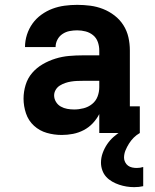

<svg xmlns="http://www.w3.org/2000/svg" viewBox="-20 -548 640 791"><path d="M235 8H234Q203 8 173 -0.5Q143 -9 120 -30Q97 -51 87 -81Q77 -111 77 -142Q77 -170 85.5 -198Q94 -226 112.5 -247.5Q131 -269 156 -283.5Q181 -298 208.5 -306.5Q236 -315 264.5 -317.5Q293 -320 321 -320H389V-340Q389 -358 383 -375Q377 -392 363.5 -403Q350 -414 333 -418.5Q316 -423 298 -423Q282 -423 266.5 -420Q251 -417 237.5 -408Q224 -399 216.5 -384.5Q209 -370 209 -354H83Q83 -380 91 -405Q99 -430 114 -451Q129 -472 150.5 -487.5Q172 -503 196 -512Q220 -521 246 -524.5Q272 -528 298 -528Q325 -528 352 -524.5Q379 -521 404.5 -511Q430 -501 452 -484Q474 -467 488.5 -444Q503 -421 509 -394.5Q515 -368 515 -340V-110H556V0H389V-78Q378 -57 362 -40Q346 -23 325 -12Q304 -1 281 3.5Q258 8 235 8ZM286 -97Q305 -97 324.5 -102Q344 -107 359.5 -119.5Q375 -132 382 -150.5Q389 -169 389 -189V-215H321Q309 -215 297 -214.5Q285 -214 272.5 -212Q260 -210 248.5 -206Q237 -202 226.5 -195.5Q216 -189 209.5 -178Q203 -167 203 -155Q203 -141 210.5 -128.5Q218 -116 230.5 -109Q243 -102 257 -99.5Q271 -97 286 -97ZM533 223Q517 223 501.5 220.5Q486 218 471 213Q456 208 442 200Q428 192 417.5 180.5Q407 169 401.5 153.5Q396 138 396 122Q396 102 403 82.5Q410 63 421.5 46Q433 29 448.5 15.5Q464 2 481 -8.5Q498 -19 517 -26.5Q536 -34 556 -39V0Q542 8 531 19Q520 30 511.5 43.5Q503 57 497 71.5Q491 86 491 102Q491 111 495.5 120Q500 129 507.5 134.5Q515 140 524.5 142Q534 144 543 144Q550 144 557 143Q564 142 570 140V219Q561 221 552 222Q543 223 533 223Z"/></svg>

Font: Iosevka Etoile Extrabold
Style: Regular
Weight: 800
Designer: Belleve Invis
Foundry: Belleve Invis
Version: Version 22.1.2; ttfautohint (v1.8.4)